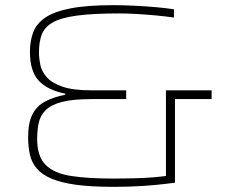

<svg xmlns="http://www.w3.org/2000/svg" viewBox="-20 -716 899 744"><path d="M421 8Q334 8 275 0Q216 -8 179 -24Q142 -40 122.5 -63Q103 -86 96 -116.5Q89 -147 89 -184Q89 -240 105.5 -272.5Q122 -305 154.5 -322.5Q187 -340 233 -349V-353Q164 -367 130 -403.5Q96 -440 96 -515Q96 -557 108.5 -590.5Q121 -624 155 -647.5Q189 -671 253 -683.5Q317 -696 420 -696Q455 -696 497.5 -694Q540 -692 581 -688.5Q622 -685 654 -680V-648Q620 -653 581 -656.5Q542 -660 506 -662Q470 -664 444 -664Q340 -664 277.5 -655.5Q215 -647 183.5 -628.5Q152 -610 141.5 -581.5Q131 -553 131 -513Q131 -491 136 -465.5Q141 -440 160.5 -417.5Q180 -395 221 -380.5Q262 -366 334 -366H469V-332H334Q262 -332 220 -321Q178 -310 157 -289Q136 -268 130 -240Q124 -212 124 -177Q124 -110 157 -77Q190 -44 256 -34Q322 -24 421 -24Q457 -24 497 -25Q537 -26 576.5 -29Q616 -32 651 -39L623 -9V-366H800V-332H658V-8Q649 -7 617 -3Q585 1 534.5 4.5Q484 8 421 8Z"/></svg>

Font: Saira Expanded Thin
Style: Regular
Weight: 250
Width: 7
Designer: Hector Gatti with collaboration of the Omnibus-Type team
Foundry: Omnibus-Type
Version: Version 1.101